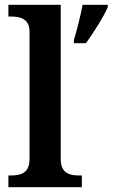

<svg xmlns="http://www.w3.org/2000/svg" viewBox="-20 -780 469 800"><path d="M15 0H321V-49H308C273 -49 233 -57 233 -116V-760H15V-711H28C62 -711 103 -703 103 -648V-116C103 -57 63 -49 28 -49H15ZM288 -613V-600H338C369 -643 411 -708 429 -750V-760H324C316 -714 300 -655 288 -613Z"/></svg>

Font: Noto Serif Tamil SemiBold
Style: Italic
Weight: 600
Italic angle: -12°
Designer: Indian Type Foundry, Tom Grace, and the Monotype Design Team
Foundry: Monotype Imaging Inc.
Version: Version 2.003